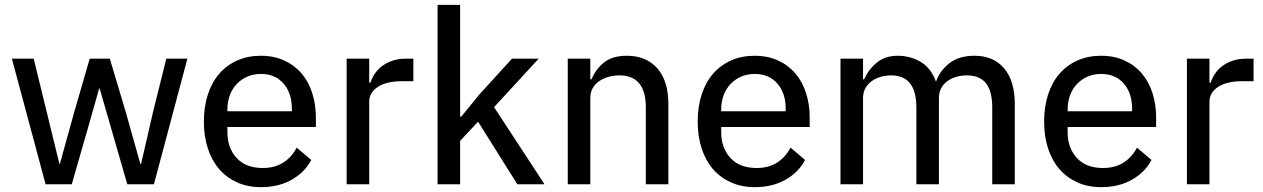

<svg xmlns="http://www.w3.org/2000/svg" viewBox="-20 -760 5209 792"><path d="M29 -518H119L173 -297L225 -84H227L286 -297L350 -518H433L499 -297L559 -84H562L611 -297L666 -518H753L615 0H505L435 -243L391 -395H389L346 -243L276 0H168Z M1056 12Q1002 12 958.5 -7.5Q915 -27 884.5 -62Q854 -97 837.5 -147Q821 -197 821 -259Q821 -320 837.5 -370.5Q854 -421 884.5 -456Q915 -491 958.5 -510.5Q1002 -530 1056 -530Q1110 -530 1152.5 -510.5Q1195 -491 1224 -457Q1253 -423 1268 -376Q1283 -329 1283 -275V-236H918V-215Q918 -150 956 -108.5Q994 -67 1064 -67Q1113 -67 1148 -89Q1183 -111 1204 -151L1264 -100Q1237 -49 1183 -18.5Q1129 12 1056 12ZM1056 -455Q1026 -455 1000.5 -444Q975 -433 956.5 -413.5Q938 -394 928 -367Q918 -340 918 -308V-301H1184V-311Q1184 -376 1149.5 -415.5Q1115 -455 1056 -455Z M1410 0V-518H1503V-419H1508Q1514 -438 1526 -456Q1538 -474 1556 -487.5Q1574 -501 1598.5 -509.5Q1623 -518 1654 -518H1685V-425H1639Q1574 -425 1538.5 -401.5Q1503 -378 1503 -340V0Z M1785 -740H1878V-279H1883L1957 -370L2092 -518H2202L2018 -318L2226 0H2114L1952 -258L1878 -179V0H1785Z M2322 0V-518H2415V-433H2420Q2438 -476 2472.5 -503Q2507 -530 2566 -530Q2646 -530 2691.5 -478Q2737 -426 2737 -331V0H2644V-317Q2644 -449 2535 -449Q2512 -449 2490.5 -443Q2469 -437 2452 -425.5Q2435 -414 2425 -396.5Q2415 -379 2415 -355V0Z M3093 12Q3039 12 2995.5 -7.5Q2952 -27 2921.5 -62Q2891 -97 2874.5 -147Q2858 -197 2858 -259Q2858 -320 2874.5 -370.5Q2891 -421 2921.5 -456Q2952 -491 2995.5 -510.5Q3039 -530 3093 -530Q3147 -530 3189.5 -510.5Q3232 -491 3261 -457Q3290 -423 3305 -376Q3320 -329 3320 -275V-236H2955V-215Q2955 -150 2993 -108.5Q3031 -67 3101 -67Q3150 -67 3185 -89Q3220 -111 3241 -151L3301 -100Q3274 -49 3220 -18.5Q3166 12 3093 12ZM3093 -455Q3063 -455 3037.5 -444Q3012 -433 2993.5 -413.5Q2975 -394 2965 -367Q2955 -340 2955 -308V-301H3221V-311Q3221 -376 3186.5 -415.5Q3152 -455 3093 -455Z M3447 0V-518H3540V-433H3545Q3562 -473 3596.5 -501.5Q3631 -530 3683 -530Q3735 -530 3777.5 -505Q3820 -480 3840 -425H3842Q3856 -467 3895.5 -498.5Q3935 -530 4000 -530Q4078 -530 4122 -478Q4166 -426 4166 -331V0H4073V-317Q4073 -383 4047.5 -416Q4022 -449 3968 -449Q3945 -449 3924.5 -443Q3904 -437 3888 -425.5Q3872 -414 3862.5 -396.5Q3853 -379 3853 -355V0H3760V-317Q3760 -449 3656 -449Q3634 -449 3613 -443Q3592 -437 3576 -425.5Q3560 -414 3550 -396.5Q3540 -379 3540 -355V0Z M4522 12Q4468 12 4424.5 -7.5Q4381 -27 4350.5 -62Q4320 -97 4303.5 -147Q4287 -197 4287 -259Q4287 -320 4303.5 -370.5Q4320 -421 4350.5 -456Q4381 -491 4424.5 -510.5Q4468 -530 4522 -530Q4576 -530 4618.5 -510.5Q4661 -491 4690 -457Q4719 -423 4734 -376Q4749 -329 4749 -275V-236H4384V-215Q4384 -150 4422 -108.5Q4460 -67 4530 -67Q4579 -67 4614 -89Q4649 -111 4670 -151L4730 -100Q4703 -49 4649 -18.5Q4595 12 4522 12ZM4522 -455Q4492 -455 4466.5 -444Q4441 -433 4422.5 -413.5Q4404 -394 4394 -367Q4384 -340 4384 -308V-301H4650V-311Q4650 -376 4615.5 -415.5Q4581 -455 4522 -455Z M4876 0V-518H4969V-419H4974Q4980 -438 4992 -456Q5004 -474 5022 -487.5Q5040 -501 5064.5 -509.5Q5089 -518 5120 -518H5151V-425H5105Q5040 -425 5004.5 -401.5Q4969 -378 4969 -340V0Z"/></svg>

Font: IBM Plex Sans KR Text
Style: Regular
Weight: 450
Designer: Mike Abbink; Paul van der Laan; Pieter van Rosmalen; Wujin Sim; Chorong Kim; Dohee Lee;
Foundry: Sandoll Inc.
Version: Version 1.001